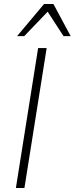

<svg xmlns="http://www.w3.org/2000/svg" viewBox="-20 -947 376 967"><path d="M60 0 172 -705H215L103 0ZM66 -765 202 -927H249L336 -765H300L220 -888L102 -765Z"/></svg>

Font: Nunito Sans 10pt SemiCondensed ExtraLight
Style: Italic
Weight: 250
Width: 4
Italic angle: -9°
Designer: Vernon Adams
Foundry: Vernon Adams
Version: Version 3.101;gftools[0.9.27]